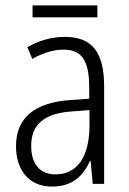

<svg xmlns="http://www.w3.org/2000/svg" viewBox="-20 -678 475 708"><path d="M339 -658H100V-614H339ZM219 -542C170 -542 122 -528 81 -504L99 -461C141 -484 179 -495 214 -495C280 -495 309 -457 309 -355V-314L238 -309C110 -300 39 -245 39 -139C39 -55 83 10 172 10C248 10 287 -30 312 -85H314L322 0H364V-359C364 -485 320 -542 219 -542ZM244 -267 310 -272V-216C310 -105 268 -35 185 -35C129 -35 95 -71 95 -140C95 -219 143 -260 244 -267Z"/></svg>

Font: Noto Sans Thai Looped Condensed Light
Style: Regular
Weight: 300
Width: 3
Designer: Sasikarn Vongin, Ben Mitchell
Foundry: The Fontpad Ltd
Version: Version 1.001